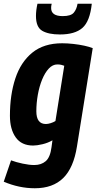

<svg xmlns="http://www.w3.org/2000/svg" viewBox="-39 -785 515 1025"><path d="M-19 185 20 71Q47 81 82 88.5Q117 96 144 96Q181 96 205 75.5Q229 55 236 1L241 -36Q217 -22 187.5 -15Q158 -8 138 -8Q76 -8 45 -51.5Q14 -95 14 -167Q14 -279 43 -366.5Q72 -454 133.5 -504Q195 -554 293 -554Q321 -554 352.5 -550.5Q384 -547 411.5 -541Q439 -535 456 -528L372 -4Q354 111 298.5 165.5Q243 220 147 220Q63 220 -19 185ZM304 -434Q296 -437 287.5 -439Q279 -441 267 -441Q242 -441 221.5 -419Q201 -397 186 -360.5Q171 -324 163 -279.5Q155 -235 155 -191Q155 -123 206 -123Q217 -123 231.5 -127.5Q246 -132 257 -139ZM281 -601Q220 -601 186.5 -620.5Q153 -640 153 -700Q153 -730 161 -765H237Q235 -758 234.5 -752.5Q234 -747 234 -742Q234 -699 296 -699Q339 -699 354.5 -717Q370 -735 375 -765H451Q441 -671 401 -636Q361 -601 281 -601Z"/></svg>

Font: Georama SemiCondensed
Style: Bold Italic
Weight: 700
Width: 4
Italic angle: -9°
Designer: Jean-Baptiste Levee
Foundry: Production Type
Version: Version 1.000